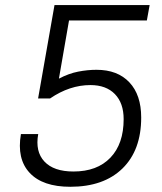

<svg xmlns="http://www.w3.org/2000/svg" viewBox="-20 -713 626 743"><path d="M252 9.8Q145 9.8 94.7 -44.2Q44.4 -98.1 61 -194.3H127.9Q115.7 -126.5 151.9 -87.9Q188 -49.3 264.2 -49.3Q356 -49.3 407.2 -102.8Q458.5 -156.2 458.5 -252Q458.5 -314 424.6 -348.9Q390.6 -383.8 330.1 -383.8Q249.5 -383.8 173.8 -332H127.4L190.9 -693.4H559.1L548.3 -633.8H247.1L208 -408.7Q246.1 -428.7 282.5 -435.8Q318.8 -442.9 353.5 -442.9Q435.1 -442.9 480.7 -394.3Q526.4 -345.7 526.4 -258.3Q526.4 -131.8 453.9 -61Q381.3 9.8 252 9.8Z"/></svg>

Font: Cascadia Code Light
Style: Italic
Weight: 300
Italic angle: -10°
Monospace: yes
Designer: Aaron Bell
Foundry: Saja Typeworks
Version: Version 2404.023; ttfautohint (v1.8.4)